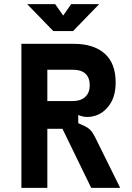

<svg xmlns="http://www.w3.org/2000/svg" viewBox="-20 -913 640 933"><path d="M84 -700H339Q434.4 -700 488.2 -653Q542 -606 542 -512Q542 -446 512.8 -404.2Q483.6 -362.4 440.4 -349.9Q397.2 -337.4 360.2 -354.4V-314.4L386.2 -302.8Q406.6 -293.8 418.4 -281.9Q430.2 -270 441.8 -247L564 0H423.2L283.6 -287H210V0H84ZM416 -498.6Q416 -535.8 395.2 -554.9Q374.4 -574 335.6 -574H210V-422H334.4Q372 -422 394 -442Q416 -462 416 -498.6ZM288 -836H286L326 -893H462L335 -762H239L112 -893H248Z"/></svg>

Font: Fliege Mono Thin
Style: Regular
Weight: 100
Version: Version 0.020;Glyphs 3.3 (3306)